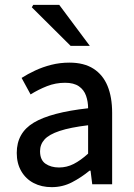

<svg xmlns="http://www.w3.org/2000/svg" viewBox="-20 -759 550 791"><path d="M193 12Q151 12 118.5 -5Q86 -22 67.5 -54Q49 -86 49 -129Q49 -212 119.5 -254Q190 -296 343 -313Q343 -340 334.5 -364.5Q326 -389 305 -403.5Q284 -418 248 -418Q209 -418 173.5 -404Q138 -390 106 -370L69 -438Q94 -454 125 -468.5Q156 -483 191.5 -492Q227 -501 266 -501Q326 -501 365 -476Q404 -451 423 -405Q442 -359 442 -294V0H360L353 -56H349Q315 -28 276.5 -8Q238 12 193 12ZM223 -69Q255 -69 283.5 -83.5Q312 -98 343 -126V-243Q269 -234 225.5 -219.5Q182 -205 163.5 -184.5Q145 -164 145 -136Q145 -100 167.5 -84.5Q190 -69 223 -69ZM271 -570 111 -729 117 -739H224L350 -570Z"/></svg>

Font: Source Sans 3 Medium
Style: Regular
Weight: 500
Designer: Paul D. Hunt
Foundry: Adobe
Version: Version 3.052;hotconv 1.1.0;makeotfexe 2.6.0